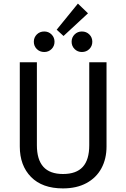

<svg xmlns="http://www.w3.org/2000/svg" viewBox="-20 -1035 702 1067"><path d="M572 -221Q572 -152 543.5 -99.5Q515 -47 460.5 -17.5Q406 12 330 12Q215 12 152.5 -51.5Q90 -115 90 -221V-689H185V-228Q185 -148 221 -108Q257 -68 330 -68Q404 -68 440 -107.5Q476 -147 476 -228V-689H572ZM469 -961 333 -835 295 -870 413 -1015ZM283 -803Q283 -779 266.5 -762.5Q250 -746 226 -746Q201 -746 184.5 -762.5Q168 -779 168 -803Q168 -827 184.5 -843.5Q201 -860 226 -860Q250 -860 266.5 -843.5Q283 -827 283 -803ZM493 -803Q493 -779 476.5 -762.5Q460 -746 435 -746Q411 -746 394.5 -762.5Q378 -779 378 -803Q378 -827 394.5 -843.5Q411 -860 435 -860Q460 -860 476.5 -843.5Q493 -827 493 -803Z"/></svg>

Font: FiraGOUPP
Style: Medium
Weight: 400
Designer: bBox Type
Foundry: bBox Type GmbH
Version: Version 1.001